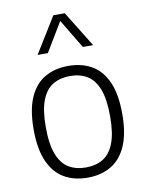

<svg xmlns="http://www.w3.org/2000/svg" viewBox="-90 -872 724 946"><g transform="rotate(-10 272.0 -399.0)"><path d="M272 9.5Q205 9.5 155.2 -19.2Q105.5 -48 77.8 -109.8Q50 -171.5 50 -270.5Q50 -369 77.5 -430.5Q105 -492 154.8 -520.8Q204.5 -549.5 272 -549.5Q339 -549.5 388.8 -521Q438.5 -492.5 466 -431Q493.5 -369.5 493.5 -270.5Q493.5 -172 466 -110.2Q438.5 -48.5 388.5 -19.5Q338.5 9.5 272 9.5ZM272 -41.5Q321 -41.5 357 -62.8Q393 -84 412.8 -134Q432.5 -184 432.5 -269Q432.5 -356 412.8 -406Q393 -456 357 -477.5Q321 -499 272 -499Q223 -499 186.8 -477.8Q150.5 -456.5 130.8 -406.8Q111 -357 111 -272Q111 -185 130.8 -134.8Q150.5 -84.5 186.5 -63Q222.5 -41.5 272 -41.5ZM133 -629 243.5 -808H300.5L411 -629H359.5L264.5 -787H279.5L184.5 -629Z"/></g></svg>

Font: Encode Sans Condensed Thin Light
Style: Regular
Weight: 300
Version: Version 3.002